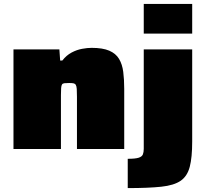

<svg xmlns="http://www.w3.org/2000/svg" viewBox="-20 -763 1054 983"><path d="M49 0V-510H284L288 -453H299Q320 -480 346.5 -494Q373 -508 400 -513Q427 -518 449 -518Q506 -518 539.5 -503.5Q573 -489 589.5 -461.5Q606 -434 611 -395Q616 -356 616 -308V0H374V-267Q374 -293 373 -307.5Q372 -322 368 -328.5Q364 -335 356 -336.5Q348 -338 334 -338Q319 -338 310 -337Q301 -336 297.5 -330.5Q294 -325 293 -312Q292 -299 292 -276V0ZM716 -591V-743H964V-591ZM634 200V50Q673 50 690 44.5Q707 39 711.5 27.5Q716 16 716 -1V-510H964V-38Q964 43 951.5 91Q939 139 905 162.5Q871 186 805.5 193Q740 200 634 200Z"/></svg>

Font: Saira Expanded Black
Style: Regular
Weight: 900
Width: 7
Designer: Hector Gatti with collaboration of the Omnibus-Type team
Foundry: Omnibus-Type
Version: Version 1.101